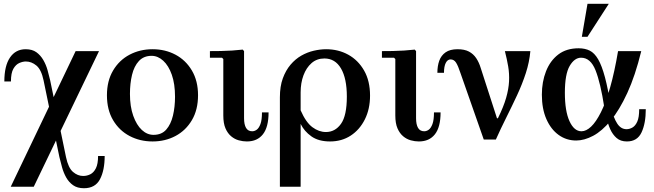

<svg xmlns="http://www.w3.org/2000/svg" viewBox="-20 -740 3469 1018"><path d="M500 87H535Q535 163 510 210.5Q485 258 425 258Q390 258 367.5 242Q345 226 331 201Q317 176 309 147Q301 118 295 93L211 -314Q199 -371 173 -392.5Q147 -414 117 -414Q101 -414 82.5 -406Q64 -398 51 -375.5Q38 -353 38 -308H3Q3 -391 33 -435Q63 -479 116 -479Q151 -479 173 -463Q195 -447 209.5 -422Q224 -397 232 -368.5Q240 -340 246 -314L330 93Q342 150 367 171.5Q392 193 421 193Q441 193 459 184Q477 175 488.5 152Q500 129 500 87ZM381 -469H505L159 250H37Z M789 -479Q856 -479 910.5 -450Q965 -421 997.5 -366Q1030 -311 1030 -235Q1030 -158 997.5 -103Q965 -48 910.5 -19Q856 10 789 10Q722 10 667 -19Q612 -48 579.5 -103Q547 -158 547 -235Q547 -311 579.5 -366Q612 -421 667 -450Q722 -479 789 -479ZM794 -25Q837 -25 861.5 -53Q886 -81 897 -127Q908 -173 908 -227Q908 -295 891 -343.5Q874 -392 845.5 -418Q817 -444 784 -444Q742 -444 716.5 -416.5Q691 -389 680 -343Q669 -297 669 -242Q669 -175 686.5 -126Q704 -77 732 -51Q760 -25 794 -25Z M1289 10Q1268 10 1246 4Q1224 -2 1205.5 -17.5Q1187 -33 1175.5 -59.5Q1164 -86 1164 -128V-427L1157 -434H1093V-469Q1119 -469 1149.5 -469.5Q1180 -470 1210.5 -472Q1241 -474 1267 -477L1274 -469V-113Q1274 -80 1284.5 -62Q1295 -44 1317 -44Q1330 -44 1341.5 -52.5Q1353 -61 1361 -82.5Q1369 -104 1369 -144H1404Q1404 -66 1374 -28Q1344 10 1289 10Z M1709 -479Q1774 -479 1826.5 -450Q1879 -421 1910.5 -366Q1942 -311 1942 -233Q1942 -162 1914.5 -107Q1887 -52 1839.5 -21Q1792 10 1730 10Q1669 10 1631 -17Q1593 -44 1574 -83V-155Q1602 -91 1636.5 -65.5Q1671 -40 1708 -40Q1757 -40 1788 -83.5Q1819 -127 1819 -228Q1819 -324 1788 -377Q1757 -430 1700 -430Q1660 -430 1632 -405.5Q1604 -381 1589 -340.5Q1574 -300 1574 -250V250H1464V-224Q1464 -282 1479.5 -324.5Q1495 -367 1520.5 -397Q1546 -427 1577.5 -445Q1609 -463 1643.5 -471Q1678 -479 1709 -479Z M2201 10Q2180 10 2158 4Q2136 -2 2117.5 -17.5Q2099 -33 2087.5 -59.5Q2076 -86 2076 -128V-427L2069 -434H2005V-469Q2031 -469 2061.5 -469.5Q2092 -470 2122.5 -472Q2153 -474 2179 -477L2186 -469V-113Q2186 -80 2196.5 -62Q2207 -44 2229 -44Q2242 -44 2253.5 -52.5Q2265 -61 2273 -82.5Q2281 -104 2281 -144H2316Q2316 -66 2286 -28Q2256 10 2201 10Z M2792 -469Q2787 -411 2768 -352.5Q2749 -294 2721.5 -235Q2694 -176 2664.5 -117Q2635 -58 2609 0H2545L2615 -113H2620Q2650 -174 2663.5 -221Q2677 -268 2679 -308.5Q2681 -349 2674.5 -387.5Q2668 -426 2657 -469ZM2406 -479Q2443 -479 2466.5 -466.5Q2490 -454 2505 -431.5Q2520 -409 2529 -379L2615 -113L2545 0L2422 -351Q2409 -391 2398 -408Q2387 -425 2369 -425Q2353 -425 2343.5 -406.5Q2334 -388 2334 -354H2299Q2299 -390 2309 -418Q2319 -446 2342.5 -462.5Q2366 -479 2406 -479Z M3035 5Q2983 5 2942 -24.5Q2901 -54 2877 -108.5Q2853 -163 2853 -238Q2853 -306 2875 -362Q2897 -418 2940 -451Q2983 -484 3048 -484Q3082 -484 3107 -471.5Q3132 -459 3151.5 -425.5Q3171 -392 3187.5 -330.5Q3204 -269 3219 -171H3184Q3164 -301 3137.5 -367.5Q3111 -434 3061 -434Q3026 -434 3000.5 -390.5Q2975 -347 2975 -248Q2975 -151 2999.5 -97.5Q3024 -44 3063 -44Q3088 -44 3114 -68.5Q3140 -93 3166 -144.5Q3192 -196 3215 -276.5Q3238 -357 3257 -469H3380Q3348 -338 3306 -247Q3264 -156 3218 -100.5Q3172 -45 3125 -20Q3078 5 3035 5ZM3304 10Q3270 10 3249 -8.5Q3228 -27 3215.5 -55Q3203 -83 3196.5 -114.5Q3190 -146 3184 -171H3219Q3233 -115 3252.5 -85Q3272 -55 3302 -55Q3318 -55 3333.5 -64Q3349 -73 3359 -95.5Q3369 -118 3369 -161H3404Q3404 -86 3381.5 -38Q3359 10 3304 10ZM3065 -545 3095 -720H3208L3095 -545Z"/></svg>

Font: Brygada 1918 SemiBold
Style: Regular
Weight: 600
Designer: Mateusz Machalski | Borys Kosmynka | Przemek Hoffer
Foundry: NIEPODLEGLA 2018
Version: Version 3.006